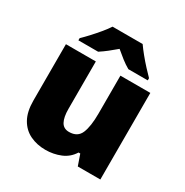

<svg xmlns="http://www.w3.org/2000/svg" viewBox="-176 -909 1023 1062"><g transform="rotate(30 335.0 -378.0)"><path d="M604 -553V0H460L436 -69H425Q399 -27 354 -8.5Q309 10 258 10Q204 10 160 -11Q116 -32 90.5 -77Q65 -122 65 -193V-553H256V-251Q256 -197 271.5 -169Q287 -141 322 -141Q376 -141 394.5 -185Q413 -229 413 -311V-553ZM432 -766Q448 -743 470.5 -715.5Q493 -688 516.5 -662.5Q540 -637 557 -620V-606H433Q407 -621 384 -639Q361 -657 335 -679Q309 -657 287.5 -640Q266 -623 240 -606H114V-620Q133 -638 156.5 -663.5Q180 -689 202.5 -716Q225 -743 240 -766Z"/></g></svg>

Font: Noto Sans Thaana Black
Style: Regular
Weight: 900
Designer: David Williams
Foundry: Google Inc.
Version: Version 3.001; ttfautohint (v1.8.4.7-5d5b)